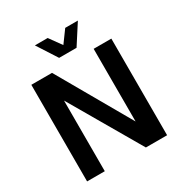

<svg xmlns="http://www.w3.org/2000/svg" viewBox="-206 -1069 1160 1222"><g transform="rotate(-30 374.0 -458.0)"><path d="M80 0V-710H232L538 -176V-710H668V0H512L210 -519V0ZM225 -916H319L383 -827L448 -916H541L447 -770H319Z"/></g></svg>

Font: Geist SemBd
Style: Regular
Weight: 400
Designer: Basement.studio, Andrés Briganti, Mateo Zaragoza
Foundry: Basement.studio, Vercel, Andrés Briganti, Guido Ferreyra, Mateo Zaragoza
Version: Version 1.401